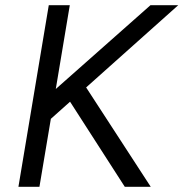

<svg xmlns="http://www.w3.org/2000/svg" viewBox="-20 -720 707 740"><path d="M51 0 168 -700H249L195 -377L560 -700H667L312 -383L561 0H461L250 -328L176 -262L132 0Z"/></svg>

Font: Figtree
Style: Italic
Weight: 400
Italic angle: -9.5°
Foundry: Erik Kennedy
Version: Version 2.001; ttfautohint (v1.8.4.7-5d5b);gftools[0.9.27]